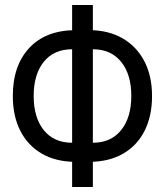

<svg xmlns="http://www.w3.org/2000/svg" viewBox="-20 -732 656 764"><path d="M318.5 -88V-164H349.5Q421.5 -164 462 -214.2Q502.5 -264.5 502.5 -350Q502.5 -436 462 -486Q421.5 -536 349.5 -536H318.5V-612H335Q411 -612 467.2 -579.8Q523.5 -547.5 554.2 -488.8Q585 -430 585 -350Q585 -270 555.2 -211.2Q525.5 -152.5 469.2 -120.2Q413 -88 335 -88ZM281.5 -88Q203 -88 147 -120.2Q91 -152.5 61 -211.2Q31 -270 31 -350Q31 -471.5 97 -541.8Q163 -612 281.5 -612H297.5V-536H267Q194.5 -536 154.2 -486Q114 -436 114 -350Q114 -264.5 154.2 -214.2Q194.5 -164 267 -164H297.5V-88ZM267 12V-712H349.5V12Z"/></svg>

Font: Overpass Mono
Style: Regular
Weight: 400
Designer: Delve Withrington, Dave Bailey
Foundry: Delve Fonts LLC
Version: Version 4.000